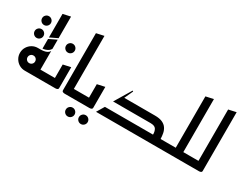

<svg xmlns="http://www.w3.org/2000/svg" viewBox="-110 -1394 2754 2195"><g transform="rotate(30 1267.5 -296.0)"><path d="M104 -562Q80 -562 63 -579Q46 -596 46 -620Q46 -644 63 -661Q80 -678 104 -678Q128 -678 145 -661Q162 -644 162 -620Q162 -596 145 -579Q128 -562 104 -562ZM104 -392Q80 -392 63 -409Q46 -426 46 -450Q46 -474 63 -491Q80 -508 104 -508Q128 -508 145 -491Q162 -474 162 -450Q162 -426 145 -409Q128 -392 104 -392Z M173 0 238 -100H435V0ZM280 0V-200H324V0ZM224 -320V-447L324 -495V-374Q315 -357 298.5 -345.5Q282 -334 262.5 -327.5Q243 -321 224 -320ZM224 -467V-778L324 -800V-515ZM324 -150 175 -300Q188 -300 209 -300Q230 -300 252.5 -303.5Q275 -307 294.5 -317Q314 -327 324 -346ZM175 0Q134 0 100 -20Q66 -40 45.5 -74.5Q25 -109 25 -150Q25 -192 45.5 -226Q66 -260 100 -280Q134 -300 175 -300Q216 -300 250 -280Q284 -260 304 -226Q324 -192 324 -150Q324 -109 304 -74.5Q284 -40 250 -20Q216 0 175 0ZM175 -100Q196 -100 210.5 -114.5Q225 -129 225 -150Q225 -171 210.5 -185.5Q196 -200 175 -200Q154 -200 139.5 -185.5Q125 -171 125 -150Q125 -129 139.5 -114.5Q154 -100 175 -100Z M498 -425Q474 -425 457 -442Q440 -459 440 -483Q440 -507 457 -524Q474 -541 498 -541Q522 -541 539 -524Q556 -507 556 -483Q556 -459 539 -442Q522 -425 498 -425Z M395 0V-100H515V-278L615 -300V-23Q615 -11 605 -6Q595 -1 585 -0.5Q575 0 575 0Z M705 0Q705 0 695 -0.5Q685 -1 675 -6Q665 -11 665 -23V-778L765 -800V-100H885V0Z M1034 208Q1010 208 993 191Q976 174 976 150Q976 126 993 109Q1010 92 1034 92Q1058 92 1075 109Q1092 126 1092 150Q1092 174 1075 191Q1058 208 1034 208ZM861 208Q837 208 820 191Q803 174 803 150Q803 126 820 109Q837 92 861 92Q885 92 902 109Q919 126 919 150Q919 174 902 191Q885 208 861 208Z M845 0V-100H965V-278L1065 -300V-23Q1065 -11 1055 -6Q1045 -1 1035 -0.5Q1025 0 1025 0Z M1115 0 1175 -100H1810Q1811 -142 1793.5 -171Q1776 -200 1720 -200H1225L1357 -420L1367 -413L1315 -300H1720Q1782 -300 1819 -283Q1856 -266 1875.5 -237.5Q1895 -209 1902 -173.5Q1909 -138 1910 -100H2030V0Z M2110 0V-100H2330V0ZM1990 0V-100H2110V-778L2210 -800V-23Q2210 -11 2200 -6Q2190 -1 2180 -0.5Q2170 0 2170 0Z M2290 0V-100H2410V-778L2510 -800V-23Q2510 -11 2500 -6Q2490 -1 2480 -0.5Q2470 0 2470 0Z"/></g></svg>

Font: Reem Kufi Fun
Style: Regular
Weight: 400
Designer: Khaled Hosny
Version: Version 1.005